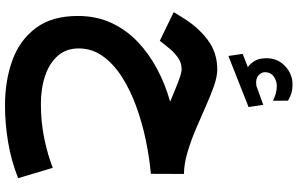

<svg xmlns="http://www.w3.org/2000/svg" viewBox="-222 -580 1139 734"><g transform="rotate(90 347.0 -212.5)"><path d="M235.8 -590.8Q219.2 -604 210.7 -620.1Q202.1 -636.2 202.1 -662.1Q202.1 -705.6 232.4 -733.6Q262.7 -761.7 301.3 -761.7Q322.3 -761.7 336.2 -757.3Q350.1 -752.9 364.3 -744.6L364.7 -687Q335.9 -701.7 308.1 -701.7Q288.6 -701.7 272 -689.9Q255.4 -678.2 255.4 -655.8Q255.9 -642.6 268.1 -631.3Q280.3 -620.1 306.2 -623.5Q306.2 -623.5 310.1 -624.5L380.4 -649.9L388.7 -593.8L193.4 -516.6L185.5 -571.3ZM644.5 -346.7 644 -220.2Q582 -214.8 515.4 -200.9Q448.7 -187 386.2 -164.3Q323.7 -141.6 273.7 -109.6Q223.6 -77.6 194.1 -36.4Q164.6 4.9 164.6 55.7Q164.6 103 192.6 135.3Q220.7 167.5 268.8 183.8Q316.9 200.2 377.4 200.2Q446.3 200.2 508.8 187.3Q571.3 174.3 621.1 154.8L660.6 287.1Q594.7 313.5 523.4 325.4Q452.1 337.4 382.8 337.4Q288.1 337.4 210.4 309.3Q132.8 281.2 86.7 219.7Q40.5 158.2 40.5 58.6Q40.5 -11.7 66.9 -68.8Q93.3 -126 139.2 -169.7Q185.1 -213.4 244.1 -244.6Q303.2 -275.9 368.2 -293.9Q322.3 -313.5 290 -325.7Q257.8 -337.9 244.6 -337.9Q217.8 -337.9 196.5 -321.5Q175.3 -305.2 161.1 -286.6L135.3 -254.4L25.9 -307.6L47.9 -343.3Q82.5 -399.9 131.3 -437Q180.2 -474.1 245.1 -474.1Q272 -474.1 308.3 -461.4Q344.7 -448.7 386.5 -429.9Q428.2 -411.1 472.7 -392.3Q517.1 -373.5 561 -360.4Q605 -347.2 644.5 -346.7Z"/></g></svg>

Font: Vazirmatn UI FD ExtraBold
Style: Regular
Weight: 800
Designer: Saber Rastikerdar
Foundry: Saber Rastikerdar
Version: Version 33.003